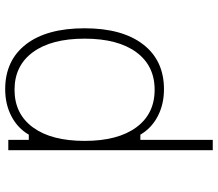

<svg xmlns="http://www.w3.org/2000/svg" viewBox="-70 -570 840 740"><g transform="rotate(-90 350.0 -200.0)"><path d="M141 200V-588H181V-509H201Q226 -552 272 -576Q318 -600 376 -600Q487 -600 549 -520Q611 -440 611 -294Q611 -149 549 -68.5Q487 12 376 12Q318 12 272 -12Q226 -36 201 -79H181V200ZM374 -24Q467 -24 519 -95Q571 -166 571 -294Q571 -422 519 -493Q467 -564 374 -564Q281 -564 229 -493Q177 -422 177 -294Q177 -166 229 -95Q281 -24 374 -24Z"/></g></svg>

Font: Martian Mono Thin
Style: Regular
Weight: 100
Monospace: yes
Designer: Roman Shamin
Foundry: Evil Martians
Version: Version 1.000; ttfautohint (v1.8.4.7-5d5b)